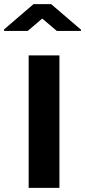

<svg xmlns="http://www.w3.org/2000/svg" viewBox="-73 -907 411 927"><path d="M213.9 -639.6V0H65.4V-639.6ZM317.9 -757.8H201.2L130.9 -817.4L61 -757.8H-53.2V-765.1L88.9 -887.2H173.8L317.9 -763.7Z"/></svg>

Font: Yantramanav Black
Style: Regular
Weight: 900
Version: Version 1.001;PS 1.0;hotconv 1.0.72;makeotf.lib2.5.5900; ttf